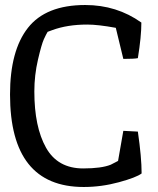

<svg xmlns="http://www.w3.org/2000/svg" viewBox="-20 -733 631 766"><path d="M314 13Q20 13 20 -356Q20 -531 91.5 -622Q163 -713 320 -713Q446 -713 544 -643Q544 -587 530 -501Q516 -498 472 -498L442 -622Q371 -635 328 -635Q249 -635 189 -613L170 -606Q164 -596 155 -576.5Q146 -557 131.5 -495Q117 -433 117 -368Q117 -227 163.5 -144Q210 -61 312 -61Q385 -61 422 -76Q432 -81 451 -91L472 -211L530 -208Q545 -105 545 -41Q524 -25 454.5 -6Q385 13 314 13Z"/></svg>

Font: Inika
Style: Regular
Weight: 400
Designer: Constanza Artigas Preller
Foundry: Constanza Artigas Preller
Version: Version 1.001